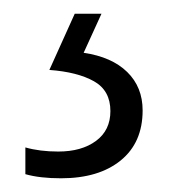

<svg xmlns="http://www.w3.org/2000/svg" viewBox="-20 -20 252 280"><path d="M188 141Q188 188 156 214Q124 240 69 240Q38 240 17 234V195Q38 201 65 201Q99 201 120 185.5Q141 170 141 142Q141 112 117 98.5Q93 85 52 82L89 0H128L102 57Q143 63 165.5 85Q188 107 188 141Z"/></svg>

Font: Noto Sans Lao Looped Condensed Light
Style: Regular
Weight: 300
Width: 3
Designer: Mark Frömberg, Ben Mitchell
Foundry: The Fontpad Ltd
Version: Version 1.002; ttfautohint (v1.8.4.7-5d5b)